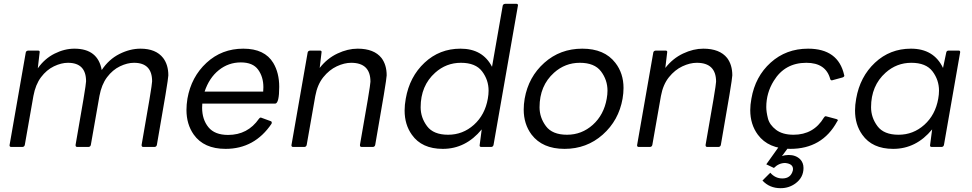

<svg xmlns="http://www.w3.org/2000/svg" viewBox="-20 -770 5092 1006"><path d="M790 0H731Q722 0 722 -9V-11Q777 -322 777 -344Q777 -441 682 -441Q647 -441 608.5 -422.5Q570 -404 541 -365.5Q512 -327 501 -267L456 -11Q454 -1 444 0H385Q376 0 376 -9V-11Q431 -322 431 -344Q431 -441 336 -441Q301 -441 262.5 -422.5Q224 -404 195 -365.5Q166 -327 155 -267L110 -11Q108 -1 98 0H39Q30 0 30 -9L115 -495Q117 -504 128 -505H179Q188 -505 188 -498L178 -412Q214 -463 266 -489Q318 -515 370 -515Q493 -515 513 -403Q550 -459 605.5 -487Q661 -515 716 -515Q797 -515 835 -466Q862 -430 862 -375Q862 -352 802 -11Q800 -1 790 0Z M1162 10Q1048 10 995 -65Q957 -119 957 -194Q957 -222 962 -253Q982 -367 1062 -441Q1142 -515 1255 -515Q1367 -515 1412 -440Q1443 -388 1443 -315Q1443 -229 1422 -227H1040L1039 -206Q1039 -144 1072 -103.5Q1105 -63 1175 -63Q1278 -63 1337 -148Q1341 -154 1347 -154Q1349 -154 1399 -135Q1404 -133 1404 -129L1403 -122Q1314 10 1162 10ZM1359 -290 1360 -313Q1360 -367 1332.5 -405Q1305 -443 1242 -443Q1177 -443 1126.5 -402.5Q1076 -362 1052 -290Z M1934 0H1875Q1866 0 1866 -9V-11Q1921 -321 1921 -342Q1921 -441 1820 -441Q1784 -441 1744.5 -422.5Q1705 -404 1674 -365.5Q1643 -327 1632 -267L1587 -11Q1585 -1 1575 0H1516Q1507 0 1507 -9L1592 -495Q1594 -504 1605 -505H1656Q1665 -505 1665 -498L1655 -414Q1694 -464 1748 -489.5Q1802 -515 1854 -515Q1940 -515 1979 -466Q2006 -430 2006 -375Q2006 -352 1946 -11Q1944 -1 1934 0Z M2300 10Q2190 10 2138 -64Q2100 -117 2100 -191Q2100 -220 2106 -253Q2126 -368 2204.5 -441.5Q2283 -515 2393 -515Q2509 -515 2558 -420L2614 -740Q2616 -749 2627 -750H2686Q2694 -750 2694 -742L2566 -11Q2564 -1 2554 0H2502Q2493 0 2493 -8L2504 -92Q2420 10 2300 10ZM2328 -64Q2405 -64 2463 -116Q2521 -168 2536 -253Q2540 -275 2540 -295Q2540 -351 2506 -396Q2472 -441 2395 -441Q2318 -441 2260 -389Q2184 -321 2184 -208Q2184 -154 2217.5 -109Q2251 -64 2328 -64Z M2938 10Q2822 10 2765 -65Q2724 -120 2724 -196Q2724 -223 2729 -253Q2749 -367 2832 -441Q2915 -515 3031 -515Q3147 -515 3204 -441Q3247 -386 3247 -309Q3247 -282 3242 -253Q3222 -139 3138 -64.5Q3054 10 2938 10ZM2951 -64Q3028 -64 3086 -116Q3144 -168 3159 -253Q3163 -275 3163 -295Q3163 -351 3129 -396Q3095 -441 3018 -441Q2941 -441 2883 -389Q2807 -321 2807 -208Q2807 -154 2840.5 -109Q2874 -64 2951 -64Z M3745 0H3686Q3677 0 3677 -9V-11Q3732 -321 3732 -342Q3732 -441 3631 -441Q3595 -441 3555.5 -422.5Q3516 -404 3485 -365.5Q3454 -327 3443 -267L3398 -11Q3396 -1 3386 0H3327Q3318 0 3318 -9L3403 -495Q3405 -504 3416 -505H3467Q3476 -505 3476 -498L3466 -414Q3505 -464 3559 -489.5Q3613 -515 3665 -515Q3751 -515 3790 -466Q3817 -430 3817 -375Q3817 -352 3757 -11Q3755 -1 3745 0Z M4070 216Q4012 216 3975 176L4016 135Q4042 165 4079 165Q4123 165 4134 124L4135 116Q4135 88 4094 84Q4061 84 4035 110L3995 91L4080 -28L4123 -14L4077 48Q4093 42 4112 42Q4150 42 4173 65Q4190 83 4190 110Q4190 160 4148 191Q4114 216 4070 216ZM4121 10Q4006 10 3951 -64Q3911 -118 3911 -193Q3911 -221 3917 -253Q3937 -369 4018 -442Q4099 -515 4214 -515Q4372 -515 4403 -377L4404 -373Q4403 -367 4394 -364Q4341 -349 4339 -349Q4332 -349 4330 -356Q4307 -441 4205 -441Q4092 -441 4034 -346Q3995 -283 3995 -209Q3995 -184 4003.5 -150Q4012 -116 4046 -90Q4080 -64 4138 -64Q4243 -64 4297 -154Q4301 -161 4307 -161L4363 -146Q4370 -144 4370 -139L4366 -133Q4288 10 4121 10Z M4660 10Q4550 10 4498 -64Q4460 -117 4460 -191Q4460 -220 4466 -253Q4486 -368 4564.5 -441.5Q4643 -515 4753 -515Q4873 -515 4921 -414L4938 -495Q4940 -505 4951 -505H5003Q5011 -505 5011 -497L4926 -11Q4924 -1 4914 0H4862Q4853 0 4853 -8L4864 -92Q4780 10 4660 10ZM4688 -64Q4765 -64 4823 -116Q4881 -168 4896 -253Q4900 -275 4900 -295Q4900 -351 4866 -396Q4832 -441 4755 -441Q4678 -441 4620 -389Q4544 -321 4544 -208Q4544 -154 4577.5 -109Q4611 -64 4688 -64Z"/></svg>

Font: YamahaIndonesia935. App
Style: Italic
Weight: 400
Italic angle: -10°
Designer: Dalton Maag Ltd
Foundry: Dalton Maag Ltd
Version: Version 1.002; January 01, 2024; Regular/Italic